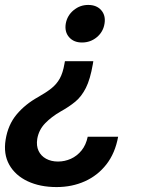

<svg xmlns="http://www.w3.org/2000/svg" viewBox="-28 -569 585 786"><path d="M354 -318.4 352.1 -306.6Q341.3 -244.1 323.5 -209Q305.7 -173.8 280.3 -152.8Q254.9 -131.8 219.7 -112.3Q183.1 -91.3 157 -64.5Q130.9 -37.6 124.5 -0.5Q120.1 27.8 129.9 48.6Q139.6 69.3 160.6 80.8Q181.6 92.3 209.5 92.3Q236.8 92.3 262 81.1Q287.1 69.8 305.7 47.1Q324.2 24.4 331.1 -9.3H455.6Q443.4 58.1 407.5 104Q371.6 149.9 319.1 173.3Q266.6 196.8 203.6 196.8Q135.7 196.8 85 172.9Q34.2 148.9 9.8 105.2Q-14.6 61.5 -4.9 2.4Q4.9 -58.1 39.8 -100.1Q74.7 -142.1 128.4 -171.9Q161.1 -190.4 182.4 -207.3Q203.6 -224.1 216.6 -247.3Q229.5 -270.5 235.8 -307.6L237.8 -318.4ZM333 -548.8Q367.7 -548.8 386.5 -527.1Q405.3 -505.4 399.9 -472.2Q394.5 -438.5 368.4 -416.7Q342.3 -395 307.6 -395Q273.9 -395 254.9 -416.7Q235.8 -438.5 241.2 -472.2Q247.1 -505.4 273.2 -527.1Q299.3 -548.8 333 -548.8Z"/></svg>

Font: Inter 16pt SemiBold
Style: Italic
Weight: 600
Italic angle: -9.3988°
Version: Version 4.001;git-66647c0bb